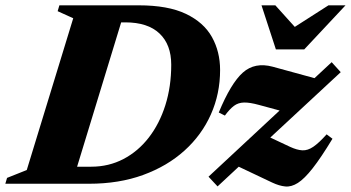

<svg xmlns="http://www.w3.org/2000/svg" viewBox="-55 -690 1318 721"><path d="M220 -621.5 161.5 -648 168 -670H466Q576 -670 643 -638Q710 -606 740.8 -551Q771.5 -496 771.5 -427Q771.5 -338 737 -260.5Q702.5 -183 637.8 -124.5Q573 -66 482.5 -33Q392 0 279.5 0H-35L-28.5 -22L45.5 -51.5ZM287.5 -64Q353.5 -64 408.5 -92.8Q463.5 -121.5 503.8 -173.5Q544 -225.5 566 -295.2Q588 -365 588 -447Q588 -522.5 544 -564.2Q500 -606 415.5 -606H400L234.5 -64ZM728 -26.5 995 -275 917.5 -296Q883 -305.5 861.2 -305Q839.5 -304.5 823.5 -292.5Q807.5 -280.5 789.5 -256L766.5 -267.5Q812 -377.5 857 -417.5Q902 -457.5 969 -439.5L1126 -396.5L1190.5 -456.5L1224.5 -419L960 -173.5L1034.5 -138.5Q1060.5 -126.5 1080.5 -125.5Q1100.5 -124.5 1121.5 -138.8Q1142.5 -153 1171.5 -185.5L1193.5 -169Q1150.5 -98 1119.2 -58.2Q1088 -18.5 1063.5 -3Q1039 12.5 1016.2 10.2Q993.5 8 967 -4.5L841.5 -64L762 10ZM1242.5 -670 1087.5 -504.5H981L927 -670H979L1052 -589L1178.5 -670Z"/></svg>

Font: Newsreader 16pt ExtraBold
Style: Italic
Weight: 800
Italic angle: -17°
Designer: Hugues Gentile
Foundry: Production Type
Version: Version 1.003; ttfautohint (v1.8.3)